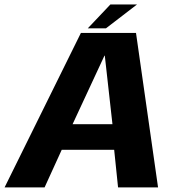

<svg xmlns="http://www.w3.org/2000/svg" viewBox="-44 -820 794 840"><path d="M-24 0H151L226 -164.5H455.5L472.5 0H647.5L551 -676H310ZM273.5 -276.5 413 -576.5H414.5L448 -276.5ZM340 -696H419.5L555.5 -800.5H439Z"/></svg>

Font: Anybody
Style: Bold Italic
Weight: 700
Italic angle: -10°
Designer: Tyler Finck
Foundry: Etcetera Type Company
Version: Version 1.113;gftools[0.9.25]